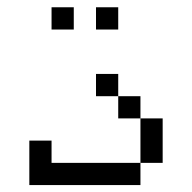

<svg xmlns="http://www.w3.org/2000/svg" viewBox="-20 -708 540 540"><path d="M187.5 -625V-687.5H125V-625ZM312.5 -625V-687.5H250V-625ZM62.5 -312.5Q62.5 -312.5 62.5 -187.5H375V-250H125V-312.5ZM375 -250H437.5Q437.5 -250 437.5 -375H375Q375 -375 375 -250ZM375 -375V-437.5H312.5V-375ZM312.5 -437.5V-500H250V-437.5Z"/></svg>

Font: CalcUnifontExMono
Style: Regular
Weight: 500
Version: Version 15.0.06